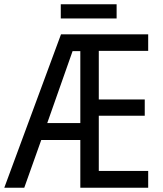

<svg xmlns="http://www.w3.org/2000/svg" viewBox="-22 -874 760 894"><path d="M261 -854V-788H521V-854ZM316 -636H352V-301H198ZM668 -78H438V-335H652V-411H438V-637H668V-714H262L-2 0H91L170 -222H352V0H668Z"/></svg>

Font: Noto Sans Display SemiCondensed
Style: Regular
Weight: 400
Width: 4
Designer: Monotype Design team
Foundry: Monotype Imaging Inc.
Version: 1.000